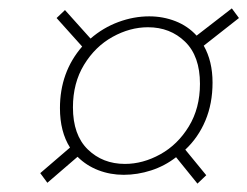

<svg xmlns="http://www.w3.org/2000/svg" viewBox="-20 -576 590 458"><path d="M422 -219 472 -158 451 -138 400 -201Q373 -180 340.5 -169.5Q308 -159 275 -159Q243 -159 214.5 -170Q186 -181 165 -202L93 -140L76 -163L147 -224Q123 -262 123 -318Q123 -404 176 -465L115 -533L135 -552L196 -484Q226 -510 262.5 -523.5Q299 -537 336 -537Q369 -537 398.5 -525.5Q428 -514 449 -491L533 -556L550 -533L466 -467Q487 -430 487 -379Q487 -329 470 -288.5Q453 -248 422 -219ZM278 -185Q321 -185 362.5 -208Q404 -231 430.5 -274.5Q457 -318 457 -376Q457 -442 421.5 -476.5Q386 -511 333 -511Q290 -511 248.5 -488Q207 -465 180.5 -421.5Q154 -378 154 -320Q154 -254 189.5 -219.5Q225 -185 278 -185Z"/></svg>

Font: Grenze Thin
Style: Italic
Weight: 250
Italic angle: -10°
Designer: Renata Polastri
Foundry: Omnibus-Type
Version: Version 1.002; ttfautohint (v1.8)